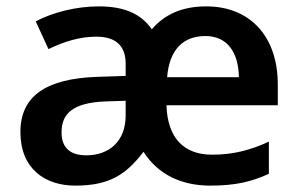

<svg xmlns="http://www.w3.org/2000/svg" viewBox="-20 -572 937 602"><path d="M627 -552C551 -552 496 -527 456 -480C422 -530 367 -552 290 -552C218 -552 145 -533 92 -505L132 -418C179 -441 229 -457 282 -457C338 -457 374 -433 374 -372V-334L283 -331C123 -325 44 -270 44 -158C44 -43 121 10 216 10C325 10 376 -26 430 -96C475 -25 549 10 639 10C718 10 768 -2 823 -27V-128C765 -101 711 -87 645 -87C555 -87 505 -141 502 -242H851V-307C851 -460 762 -552 627 -552ZM624 -459C694 -459 728 -406 729 -330H504C511 -416 554 -459 624 -459ZM311 -254 374 -256V-210C374 -127 320 -85 251 -85C204 -85 173 -105 173 -157C173 -215 207 -250 311 -254Z"/></svg>

Font: Noto Sans Gunjala Gondi Semibold
Style: Regular
Weight: 400
Designer: Ek Type
Foundry: Ek Type
Version: Version 1.004